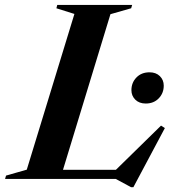

<svg xmlns="http://www.w3.org/2000/svg" viewBox="-62 -725 708 778"><path d="M385.5 -667.5 182 0H-41.5L-37.5 -13.5L46.5 -37.5L239.5 -668.5L166.5 -691.5L170 -705H473.5L469.5 -691.5ZM396.5 -26 590.5 -216 606 -206 478.5 33.5H469L407 0H89.5L103 -37H451.5ZM528.5 -305.5Q502 -305.5 486.2 -321.2Q470.5 -337 470.5 -359.5Q470.5 -390 490.8 -411Q511 -432 544 -432Q570 -432 585.8 -416.5Q601.5 -401 601.5 -378Q601.5 -347.5 581.2 -326.5Q561 -305.5 528.5 -305.5Z"/></svg>

Font: Newsreader 60pt SemiBold
Style: Italic
Weight: 600
Italic angle: -17°
Designer: Hugues Gentile
Foundry: Production Type
Version: Version 1.003